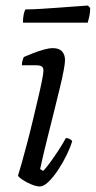

<svg xmlns="http://www.w3.org/2000/svg" viewBox="-20 -674 346 694"><path d="M124 0Q112 0 94.5 -7Q77 -14 62.5 -23.5Q48 -33 45 -39Q50 -54 58.5 -84.5Q67 -115 77.5 -154.5Q88 -194 98 -236Q108 -278 117 -316Q126 -354 131.5 -381.5Q137 -409 137 -419Q137 -430 130.5 -434Q124 -438 112 -438H59Q59 -446 61.5 -455Q64 -464 66 -468Q82 -475 101.5 -482.5Q121 -490 139.5 -495Q158 -500 171 -500Q193 -500 204 -488.5Q215 -477 215 -456Q215 -446 210.5 -421Q206 -396 197 -359Q188 -322 176.5 -275.5Q165 -229 151.5 -175.5Q138 -122 125 -63L136 -56Q146 -66 161 -86.5Q176 -107 192 -131.5Q208 -156 218 -175Q226 -175 232 -171.5Q238 -168 241 -164Q235 -143 221.5 -115Q208 -87 190.5 -60.5Q173 -34 155.5 -17Q138 0 124 0ZM63 -592Q63 -611 66 -623.5Q69 -636 72 -640Q96 -640 128.5 -642Q161 -644 194.5 -646.5Q228 -649 255.5 -651Q283 -653 298 -654L306 -645Q306 -628 302.5 -613Q299 -598 297 -592Z"/></svg>

Font: Texturina Medium 12pt ExtraLight
Style: Italic
Weight: 250
Italic angle: -11°
Version: Version 1.002